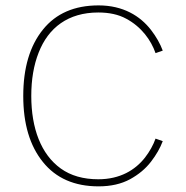

<svg xmlns="http://www.w3.org/2000/svg" viewBox="-20 -675 678 701"><path d="M94.2 -324.7C94.2 -384.3 103 -437 121.1 -482.9C156.7 -574.2 229 -629.4 338.9 -629.4C378.4 -629.4 412.6 -622.1 440.4 -606.9C496.6 -577.1 531.7 -527.8 547.9 -481L574.2 -490.2C564.9 -515.1 550.8 -540.5 531.2 -565.9C491.7 -616.7 429.7 -655.3 339.8 -655.3C252 -655.3 184.1 -626 136.7 -566.9C88.9 -507.8 64.9 -426.8 64.9 -324.7C64.9 -222.7 88.9 -142.6 136.7 -83.5C184.1 -24.4 252 5.4 339.8 5.4C384.8 5.4 422.9 -3.4 454.6 -20.5C485.8 -37.6 511.2 -58.6 531.2 -84.5C550.8 -109.9 564.9 -134.8 574.2 -159.7L547.9 -168.9C539.6 -145.5 526.9 -122.6 509.3 -99.6C473.6 -54.2 418.5 -20.5 338.9 -20.5C283.7 -20.5 238.3 -33.7 202.1 -59.6C129.9 -111.3 94.2 -206.1 94.2 -324.7Z"/></svg>

Font: Estedad Thin
Style: Regular
Weight: 100
Designer: Amin Abedi
Version: Version 7.3